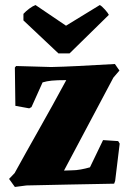

<svg xmlns="http://www.w3.org/2000/svg" viewBox="-20 -730 523 762"><path d="M39 12 16 -20 38 -43Q82 -123 135.5 -217.5Q189 -312 243 -412Q206 -412 185.5 -410Q165 -408 149 -403L105 -305L96 -300L41 -310L39 -462L44 -468Q81 -467 114.5 -466Q148 -465 183 -464Q230 -465 289.5 -468Q349 -471 436 -476L454 -450L430 -422L234 -53L264 -54Q282 -54 301 -57.5Q320 -61 337 -66L389 -174L449 -170L455 -160L437 -12L433 -1Q337 1 249 2.5Q161 4 85 6ZM212 -518 73 -649V-675Q83 -686 96.5 -696Q110 -706 121 -710L242 -628L376 -710Q384 -706 396.5 -692Q409 -678 412 -671L256 -518Z"/></svg>

Font: Labrada ExtraBold
Style: Regular
Weight: 800
Designer: Mercedes Jáuregui
Foundry: Omnibus-Type Team
Version: Version 1.000; ttfautohint (v1.8.4.7-5d5b)